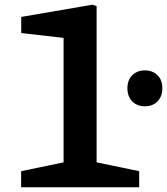

<svg xmlns="http://www.w3.org/2000/svg" viewBox="-20 -796 710 816"><path d="M521.5 -421.1Q521.5 -455.8 542.1 -476.2Q562.7 -496.8 595.8 -496.8Q628.8 -496.8 649.4 -476.2Q670 -455.8 670 -421.1Q670 -386 649.4 -365.1Q628.8 -344.2 595.8 -344.2Q562.7 -344.2 542.1 -365.1Q521.5 -386 521.5 -421.1ZM69.8 -68.5 283.2 -112.8 250.2 -56.6V-670.2L282.7 -631.2L70.2 -655.6V-724.1L372.7 -776L390.6 -770V-56.6L358 -112.8L571.5 -68.5V0H69.8Z"/></svg>

Font: Monaspace Xenon Var ExtraLight
Style: Regular
Weight: 200
Designer: Riley Cran and the Lettermatic Team
Version: Version 1.200 (Monaspace Xenon Var)